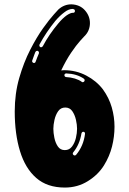

<svg xmlns="http://www.w3.org/2000/svg" viewBox="-20 -865 596 886"><path d="M279.2 0.5Q198 0.5 147.3 -43.8Q96.5 -88.1 72.3 -167.6Q48 -247 48 -350.5Q48 -433.2 68.8 -505.2Q89.6 -577.2 119.3 -635.1Q149 -693.1 178.7 -734.7Q208.4 -776.2 229 -798.8Q249.5 -821.3 249.5 -821.3Q275.7 -845 309.4 -845Q349 -843.6 372 -817.3Q395 -791.1 395 -758.4Q395 -741.1 388.4 -725Q381.7 -708.9 366.8 -695Q366.8 -695 349.5 -676Q332.2 -656.9 308.4 -622Q284.7 -587.1 262.4 -540.1Q268.3 -541.1 275.2 -541.1Q331.2 -541.1 378.2 -516.3Q425.2 -491.6 455 -452.5Q483.2 -413.4 495.8 -369.3Q508.4 -325.2 508.4 -280.2Q508.4 -234.7 497 -189.1Q485.6 -143.6 459.9 -102Q433.2 -58.9 385.6 -29.2Q338.1 0.5 279.2 0.5ZM169.3 -647Q174.8 -647 177.7 -652Q206.4 -706.4 249 -756.9Q268.8 -780.7 287.6 -794.1Q305.4 -805.9 315.3 -805.9H317.8Q320.8 -805.9 323.3 -807.9Q325.7 -809.9 325.7 -813.4V-814.9Q325.7 -817.8 323.8 -820.3Q321.8 -822.8 318.3 -822.8Q317.8 -823.8 317.1 -823.8Q316.3 -823.8 315.8 -823.8Q296.5 -823.8 277.2 -808.4Q256.4 -793.1 235.1 -768.3Q192.6 -715.8 162.4 -659.9L161.4 -655.9Q161.4 -650.5 165.8 -647.5Q167.8 -647 169.3 -647ZM136.6 -574.3Q142.6 -574.3 144.6 -580.7Q151 -599 159.4 -618.3L159.9 -621.3Q159.9 -625.2 157.4 -628Q155 -630.7 151 -630.7Q146 -630.2 143.1 -624.8Q140.6 -618.3 138.1 -611.9Q133.2 -598 128.7 -585.6L128.2 -583.2Q128.2 -577.7 134.2 -574.8ZM361.9 -485.6Q366.3 -485.6 369.3 -490.1Q370.8 -492.6 370.8 -494.6Q370.8 -499 366.8 -502Q334.2 -524.3 285.6 -526.2H285.1Q281.2 -525.7 279.2 -523.5Q277.2 -521.3 277.2 -518.3Q277.2 -514.9 279.2 -512.4Q281.2 -509.9 285.1 -509.4Q305.9 -508.4 325.5 -502.5Q345 -496.5 356.9 -487.6Q359.4 -485.6 361.9 -485.6ZM279.2 -172.3Q300 -172.3 312.4 -188.9Q324.8 -205.4 330.2 -228.2Q335.6 -251 335.6 -270.8Q335.6 -289.6 330.4 -312.4Q325.2 -335.1 313.6 -352Q302 -368.8 281.2 -368.8Q260.4 -368.8 248.5 -352Q236.6 -335.1 231.4 -311.9Q226.2 -288.6 226.2 -270.8Q226.2 -252 230.9 -229Q235.6 -205.9 247 -189.1Q258.4 -172.3 279.2 -172.3ZM324.8 -147.5Q328.2 -147.5 331.2 -150.5Q365.3 -191.1 372.3 -247V-249Q372.3 -252.5 370 -254.7Q367.8 -256.9 364.4 -256.9Q358.4 -256.9 355.9 -249.5Q347.5 -198 318.3 -162.4Q315.8 -159.4 315.8 -156.4Q315.8 -153 318.8 -150Q321.8 -147.5 324.8 -147.5Z"/></svg>

Font: AKL FREE 002
Style: Regular
Weight: 400
Designer: AKL
Foundry: AKL
Version: Version 1.00;August 17, 2024;FontCreator 13.0.0.2675 64-bit